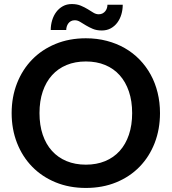

<svg xmlns="http://www.w3.org/2000/svg" viewBox="-20 -920 848 948"><path d="M770 -361.5Q770 -282 743.8 -214.2Q717.5 -146.5 669.5 -97Q621.5 -47.5 554 -19.8Q486.5 8 404 8Q322 8 254.5 -19.8Q187 -47.5 138.8 -97Q90.5 -146.5 64 -214.2Q37.5 -282 37.5 -361.5Q37.5 -441 64 -508.8Q90.5 -576.5 138.8 -626Q187 -675.5 254.5 -703.2Q322 -731 404 -731Q459 -731 507.5 -718.2Q556 -705.5 596.5 -682.2Q637 -659 669.2 -625.8Q701.5 -592.5 724 -551.5Q746.5 -510.5 758.2 -462.5Q770 -414.5 770 -361.5ZM632.5 -361.5Q632.5 -421 616.5 -468.2Q600.5 -515.5 571 -548.5Q541.5 -581.5 499.2 -599Q457 -616.5 404 -616.5Q351 -616.5 308.8 -599Q266.5 -581.5 236.8 -548.5Q207 -515.5 191 -468.2Q175 -421 175 -361.5Q175 -302 191 -254.8Q207 -207.5 236.8 -174.8Q266.5 -142 308.8 -124.5Q351 -107 404 -107Q457 -107 499.2 -124.5Q541.5 -142 571 -174.8Q600.5 -207.5 616.5 -254.8Q632.5 -302 632.5 -361.5ZM467.5 -849.5Q478.5 -849.5 486.8 -854Q495 -858.5 500.2 -865.2Q505.5 -872 508 -880.2Q510.5 -888.5 510.5 -896.5H586Q586 -871.5 579.2 -848.8Q572.5 -826 559.2 -808.2Q546 -790.5 526.8 -780Q507.5 -769.5 482.5 -769.5Q457 -769.5 438.2 -777.5Q419.5 -785.5 404 -794.8Q388.5 -804 375.8 -812Q363 -820 349.5 -820Q338 -820 330 -815.5Q322 -811 317 -804Q312 -797 309.5 -788.5Q307 -780 307 -772H230.5Q230.5 -796.5 237.5 -819.8Q244.5 -843 257.8 -860.8Q271 -878.5 290.2 -889.2Q309.5 -900 334.5 -900Q360 -900 379 -892Q398 -884 413 -874.8Q428 -865.5 441 -857.5Q454 -849.5 467.5 -849.5Z"/></svg>

Font: Lato 2
Style: Bold
Weight: 700
Designer: Lukasz Dziedzic with Adam Twardoch and Botio Nikoltchev
Foundry: tyPoland Lukasz Dziedzic
Version: Version 2.015; 2015-08-06; http://www.latofonts.com/